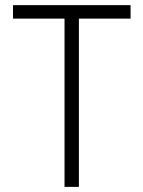

<svg xmlns="http://www.w3.org/2000/svg" viewBox="-20 -731 561 751"><path d="M490.7 -658.2H288.6V0H232.4V-658.2H30.8V-710.9H490.7Z"/></svg>

Font: TypoPRO Roboto
Style: Regular
Weight: 300
Designer: Google
Version: Version 2.136; 2016